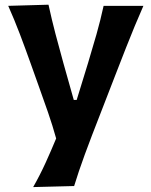

<svg xmlns="http://www.w3.org/2000/svg" viewBox="-20 -572 637 808"><path d="M119.6 215.3Q148.4 164.6 171.9 113Q195.3 61.5 216.3 10.7Q201.2 -43.9 181.9 -99.6Q162.6 -155.3 143.6 -208L108.4 -306.6Q87.4 -365.7 64 -427.5Q40.5 -489.3 14.6 -547.4L184.1 -552.2Q197.8 -489.3 213.4 -429.7Q229 -370.1 246.6 -307.1L290.5 -151.4H302.7L350.6 -307.1Q369.1 -368.2 386 -427.5Q402.8 -486.8 416 -547.4H583.5Q564 -502.9 546.9 -461.9Q529.8 -420.9 510.5 -371.6Q491.2 -322.3 464.4 -253.4L404.8 -99.6Q363.8 4.9 336.9 78.1Q310.1 151.4 292 210.9Z"/></svg>

Font: Pinar-FD SemiBold
Style: Regular
Weight: 600
Designer: Amin Abedi
Version: Version 2.000